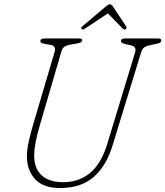

<svg xmlns="http://www.w3.org/2000/svg" viewBox="-20 -884 791 918"><path d="M493 -196.5 625 -630.5Q630 -645.5 626 -654.5Q622 -663.5 605.5 -667.5L578 -673.5Q558 -679 558 -687.5Q558 -700 578 -700H736Q751 -700 751 -690.5Q751 -685 746.8 -681.2Q742.5 -677.5 727.5 -674.5L697 -668Q680 -664.5 670 -657.8Q660 -651 654 -631.5L518.5 -189.5Q488.5 -90.5 427.8 -37.8Q367 15 267.5 15Q185 15 146.5 -28.8Q108 -72.5 108.5 -138.5Q109 -169 117.2 -206.5Q125.5 -244 137 -283.5L241 -635.5Q250 -664.5 221.5 -669.5L193 -674.5Q181 -676.5 177 -680Q173 -683.5 173 -689.5Q173.5 -700 195.5 -700H358Q373 -700 373 -691.5Q373 -686 367.5 -682.2Q362 -678.5 347.5 -676L310.5 -669.5Q281 -664 274 -639.5L170 -283.5Q158.5 -245 151.2 -208.5Q144 -172 143.5 -142Q143 -79.5 178.5 -46.2Q214 -13 281.5 -13Q358.5 -13 411.8 -58Q465 -103 493 -196.5ZM579.5 -744Q573.5 -740.5 566 -748L496 -820L387.5 -748Q376 -740 370.5 -745Q365 -750.5 373.5 -758L486 -853Q498.5 -863.5 505.5 -863.5Q513.5 -863.5 520 -853L583 -758Q588.5 -750 579.5 -744Z"/></svg>

Font: Fraunces 72pt SuperSoft Thin
Style: Italic
Weight: 100
Italic angle: -16°
Version: Version 1.000;[b76b70a41]